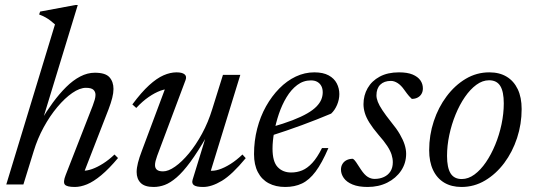

<svg xmlns="http://www.w3.org/2000/svg" viewBox="-20 -733 2124 763"><path d="M114 -132.5 73 0H5L198.5 -636Q189.5 -644 180.5 -651Q171.5 -658 160.8 -664Q150 -670 135.5 -675.5L139.5 -687L279 -713H289L147.5 -249.5L141 -250.5Q164.5 -290.5 190.2 -325.5Q216 -360.5 243 -387.2Q270 -414 298.8 -429Q327.5 -444 357 -444Q399 -444 415 -426Q431 -408 431 -379.5Q431 -363.5 426 -343.8Q421 -324 411.5 -299L309.5 -36.5L309 -54.5Q325.5 -54 346 -61.2Q366.5 -68.5 389.5 -83Q412.5 -97.5 435 -119L449 -105Q413 -62 382.2 -36.5Q351.5 -11 325.8 -0.5Q300 10 277.5 10Q245 10 237.5 0.2Q230 -9.5 241 -37.5L348.5 -313Q353.5 -326 356.5 -336.8Q359.5 -347.5 359.5 -356Q359.5 -368.5 351.2 -376.2Q343 -384 321.5 -384Q297 -384 267.2 -363.5Q237.5 -343 207.8 -307.5Q178 -272 153.5 -227Q129 -182 114 -132.5Z M745.5 -19 799 -193H802.5Q766 -129.5 736.5 -89.5Q707 -49.5 682 -28Q657 -6.5 635 1.8Q613 10 590.5 10Q555 10 539 -6.2Q523 -22.5 523 -49.5Q523 -65 528.2 -86Q533.5 -107 543.5 -133L643 -399L656 -379Q639.5 -380.5 617.5 -372.5Q595.5 -364.5 570.8 -347.5Q546 -330.5 521.5 -304L506 -318Q542 -366.5 572.5 -394.2Q603 -422 630 -433.8Q657 -445.5 681.5 -445.5Q703.5 -445.5 713.2 -437.8Q723 -430 717.5 -415L604.5 -113.5Q600.5 -102.5 598.2 -93.2Q596 -84 596 -77Q596 -65 603.5 -58.5Q611 -52 628 -52Q649 -52 676 -71Q703 -90 730.8 -123.5Q758.5 -157 783 -202Q807.5 -247 823.5 -299.5L866 -435.5H935L813.5 -40.5L813 -55Q829 -52.5 850.2 -59.2Q871.5 -66 895.8 -81.2Q920 -96.5 943.5 -119L956.5 -104.5Q902.5 -39 861.8 -14.5Q821 10 787.5 10Q760 10 750.5 2.8Q741 -4.5 745.5 -19Z M1215.5 -413.5Q1185.5 -413.5 1161.2 -395.2Q1137 -377 1118.8 -346.8Q1100.5 -316.5 1088.2 -280.2Q1076 -244 1069.5 -208Q1063 -172 1063 -142.5Q1063 -90.5 1083.5 -69Q1104 -47.5 1137 -47.5Q1160.5 -47.5 1181 -56Q1201.5 -64.5 1221 -85.5Q1240.5 -106.5 1259.5 -144.5H1285Q1259.5 -85 1234.2 -51.2Q1209 -17.5 1180 -3.8Q1151 10 1113.5 10Q1075.5 10 1047.8 -4.8Q1020 -19.5 1004.8 -48.8Q989.5 -78 989.5 -120.5Q989.5 -173 1002 -221.5Q1014.5 -270 1037.2 -310.5Q1060 -351 1090 -381.5Q1120 -412 1155.5 -428.8Q1191 -445.5 1229 -445.5Q1264 -445.5 1286 -433.5Q1308 -421.5 1318.2 -401.8Q1328.5 -382 1328.5 -359Q1328.5 -337.5 1319.5 -316.2Q1310.5 -295 1296 -281.5Q1268.5 -270 1239.5 -258.5Q1210.5 -247 1180 -235.8Q1149.5 -224.5 1118.5 -214Q1087.5 -203.5 1056.5 -193.5L1058 -227.5Q1107 -241.5 1142.5 -255.2Q1178 -269 1201.2 -282.5Q1224.5 -296 1237.8 -309.8Q1251 -323.5 1256.8 -337.5Q1262.5 -351.5 1262.5 -366Q1262.5 -380.5 1257 -391Q1251.5 -401.5 1241.2 -407.5Q1231 -413.5 1215.5 -413.5Z M1382 -102Q1388.5 -98.5 1394.8 -89Q1401 -79.5 1414.5 -59Q1428.5 -38 1441.5 -30Q1454.5 -22 1468.5 -22Q1489.5 -22 1506 -29.8Q1522.5 -37.5 1531.8 -52.2Q1541 -67 1541 -88Q1541 -103 1536.2 -118.2Q1531.5 -133.5 1519 -152.8Q1506.5 -172 1483.5 -198Q1461 -224.5 1448 -245.5Q1435 -266.5 1429.8 -284.2Q1424.5 -302 1424.5 -319Q1424.5 -354 1441 -382.8Q1457.5 -411.5 1489 -428.5Q1520.5 -445.5 1565.5 -445.5Q1599 -445.5 1619.8 -436.8Q1640.5 -428 1650.5 -413.8Q1660.5 -399.5 1660.5 -381.5Q1660.5 -369.5 1655.2 -360.2Q1650 -351 1640 -345.5Q1630 -340 1616.5 -340Q1612 -344 1605.5 -351.2Q1599 -358.5 1586.5 -376Q1574 -394 1560.2 -402.8Q1546.5 -411.5 1533.5 -411.5Q1506.5 -411.5 1491.2 -396.5Q1476 -381.5 1476 -354Q1476 -342.5 1481.5 -328.2Q1487 -314 1499.8 -294.8Q1512.5 -275.5 1534 -248.5Q1556 -222 1569 -199.5Q1582 -177 1588 -158Q1594 -139 1594 -122Q1594 -84.5 1573.8 -54.5Q1553.5 -24.5 1519 -7.2Q1484.5 10 1441 10Q1404.5 10 1381 0.2Q1357.5 -9.5 1346.2 -25.5Q1335 -41.5 1335 -59Q1335 -71.5 1340.8 -81.2Q1346.5 -91 1357.2 -96.5Q1368 -102 1382 -102Z M1924.5 -445.5Q1965 -445.5 1993.5 -428.2Q2022 -411 2037.5 -378.5Q2053 -346 2053 -299.5Q2053 -240 2034.8 -184.5Q2016.5 -129 1983.8 -85.2Q1951 -41.5 1907.8 -15.8Q1864.5 10 1814 10Q1774 10 1745.2 -7.2Q1716.5 -24.5 1701 -57.2Q1685.5 -90 1685.5 -136Q1685.5 -196 1703.8 -251.2Q1722 -306.5 1754.8 -350.2Q1787.5 -394 1830.8 -419.8Q1874 -445.5 1924.5 -445.5ZM1815 -21.5Q1841 -21.5 1865.5 -39.5Q1890 -57.5 1911 -88.2Q1932 -119 1948 -157.8Q1964 -196.5 1973 -239Q1982 -281.5 1982 -322Q1982 -369 1968 -391.5Q1954 -414 1923.5 -414Q1897.5 -414 1873 -396Q1848.5 -378 1827.5 -347.5Q1806.5 -317 1790.5 -278Q1774.5 -239 1765.5 -196.5Q1756.5 -154 1756.5 -113.5Q1756.5 -67 1770.5 -44.2Q1784.5 -21.5 1815 -21.5Z"/></svg>

Font: Newsreader 24pt
Style: Italic
Weight: 400
Italic angle: -17°
Designer: Hugues Gentile
Foundry: Production Type
Version: Version 1.003